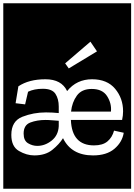

<svg xmlns="http://www.w3.org/2000/svg" viewBox="-32 -937 819 1170"><path d="M-12 213V-917H767V213ZM387 -520 559 -624 519 -683 365 -551ZM722 -128 663 -141Q652 -100 623 -75.5Q594 -51 541 -51Q406 -51 400 -206H712Q718 -233 718 -259Q718 -338 669.5 -396Q621 -454 529 -454Q435 -454 377 -382Q343 -454 245 -454Q144 -454 80 -411L63 -308L121 -301L139 -378Q176 -396 229 -396Q286 -396 306 -365Q326 -334 326 -288V-248Q308 -250 287.5 -251Q267 -252 248 -252Q172 -252 104.5 -225.5Q37 -199 37 -115Q37 -44 83.5 -17Q130 10 177 10Q245 10 287 -24Q329 -58 352 -95Q403 10 535 10Q618 10 665.5 -30.5Q713 -71 722 -128ZM644 -257H401Q407 -314 436.5 -354.5Q466 -395 527 -395Q593 -395 621 -350.5Q649 -306 644 -257ZM112 -123Q112 -175 153 -190.5Q194 -206 245 -206Q265 -206 286 -204Q307 -202 326 -201V-168Q323 -112 282.5 -80Q242 -48 195 -48Q166 -48 139 -64Q112 -80 112 -123Z"/></svg>

Font: Zilla Slab Highlight Regular
Style: Regular
Weight: 400
Designer: Typotheque Type Foundry
Foundry: Typotheque type foundry
Version: Version 1.1; 2017; ttfautohint (v1.6)